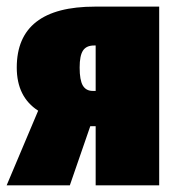

<svg xmlns="http://www.w3.org/2000/svg" viewBox="-35 -554 523 574"><path d="M249 -534.2H440.9V0H251V-176.8H234.9L173.8 0H-15.1L79.1 -223.1Q15.1 -264.2 15.1 -352.1Q15.1 -534.2 249 -534.2ZM242.2 -282.2H251V-418H246.1Q223.1 -418 213.1 -402.8Q203.1 -387.7 203.1 -352.1Q203.1 -314.5 212.6 -298.3Q222.2 -282.2 242.2 -282.2Z"/></svg>

Font: Fira Sans Compressed Heavy
Style: Regular
Weight: 900
Width: 1
Designer: Carrois Corporate & Edenspiekermann AG
Foundry: Carrois Corporate GbR & Edenspiekermann AG
Version: Version 4.203;PS 004.203;hotconv 1.0.88;makeotf.lib2.5.64775